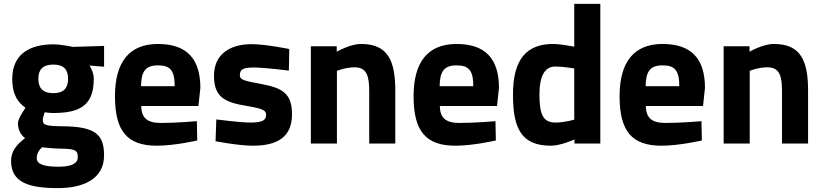

<svg xmlns="http://www.w3.org/2000/svg" viewBox="-20 -738 4231 987"><path d="M254 -259C200 -259 177 -286 177 -333C177 -380 200 -406 254 -406C308 -406 330 -380 330 -333C330 -286 308 -259 254 -259ZM286 26C360 27 380 31 380 69C380 105 344 119 279 119C204 119 169 105 169 76C169 51 179 36 196 19C196 19 258 26 286 26ZM278 229C407 229 515 183 515 61C515 -50 467 -88 297 -89C212 -90 200 -96 200 -122C200 -135 210 -161 210 -161C219 -159 240 -157 251 -157C388 -157 462 -193 462 -333C462 -362 449 -387 440 -401L515 -395V-502L354 -497C354 -497 297 -510 253 -510C136 -510 43 -462 43 -333C43 -246 76 -209 111 -184C111 -184 72 -129 72 -104C72 -73 87 -43 109 -28C59 10 37 44 37 90C37 202 132 229 278 229Z M705 -295C706 -371 728 -402 792 -402C855 -402 878 -376 878 -295H705ZM807 -106C735 -106 707 -133 706 -193H1000L1010 -286C1010 -437 939 -512 792 -512C646 -512 571 -421 571 -243C571 -63 635 11 786 11C879 11 994 -16 994 -16L992 -115C992 -115 889 -106 807 -106Z M1467 -486C1467 -486 1345 -511 1273 -511C1168 -511 1080 -464 1080 -348C1080 -238 1137 -212 1245 -194C1337 -179 1348 -169 1348 -147C1348 -121 1331 -108 1267 -108C1216 -108 1092 -124 1092 -124L1088 -12C1088 -12 1206 11 1280 11C1405 11 1481 -33 1481 -150C1481 -251 1440 -285 1324 -306C1232 -323 1213 -328 1213 -351C1213 -378 1225 -391 1283 -391C1341 -391 1465 -375 1465 -375L1467 -486Z M1712 -374C1712 -374 1756 -392 1803 -392C1868 -392 1878 -343 1878 -267V0H2012V-271C2012 -424 1976 -512 1836 -512C1779 -512 1711 -472 1711 -472V-500H1578V0H1712Z M2240 -295C2241 -371 2263 -402 2327 -402C2390 -402 2413 -376 2413 -295H2240ZM2342 -106C2270 -106 2242 -133 2241 -193H2535L2545 -286C2545 -437 2474 -512 2327 -512C2181 -512 2106 -421 2106 -243C2106 -63 2170 11 2321 11C2414 11 2529 -16 2529 -16L2527 -115C2527 -115 2424 -106 2342 -106Z M2835 -108C2772 -108 2753 -150 2753 -252C2753 -353 2784 -396 2834 -396C2877 -396 2932 -386 2932 -386V-123C2932 -123 2882 -108 2835 -108ZM2932 -718V-498C2932 -498 2861 -512 2824 -512C2688 -512 2617 -435 2617 -252C2617 -76 2661 11 2812 11C2863 11 2933 -21 2933 -21V0H3066V-718Z M3299 -295C3300 -371 3322 -402 3386 -402C3449 -402 3472 -376 3472 -295H3299ZM3401 -106C3329 -106 3301 -133 3300 -193H3594L3604 -286C3604 -437 3533 -512 3386 -512C3240 -512 3165 -421 3165 -243C3165 -63 3229 11 3380 11C3473 11 3588 -16 3588 -16L3586 -115C3586 -115 3483 -106 3401 -106Z M3834 -374C3834 -374 3878 -392 3925 -392C3990 -392 4000 -343 4000 -267V0H4134V-271C4134 -424 4098 -512 3958 -512C3901 -512 3833 -472 3833 -472V-500H3700V0H3834Z"/></svg>

Font: RazerF5
Style: Bold
Weight: 700
Foundry: Razer Inc.
Version: Version 2